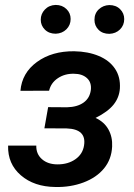

<svg xmlns="http://www.w3.org/2000/svg" viewBox="-20 -745 540 775"><path d="M463.9 -387.7Q461.4 -351.6 438.5 -322.8Q415.5 -293.9 365.7 -269Q400.9 -252.9 417.7 -222.4Q434.6 -191.9 432.6 -153.3Q430.2 -102.1 399.9 -65.2Q369.6 -28.3 317.1 -8.5Q264.6 11.2 203.6 9.8Q117.7 8.8 64.2 -37.4Q10.7 -83.5 12.7 -157.2H126.5Q125.5 -123.5 149.4 -102.5Q173.3 -81.5 212.4 -81.5Q254.9 -81.5 284.4 -102.3Q314 -123 319.3 -158.2Q329.6 -224.1 249 -226.6L159.2 -227.1L174.3 -312.5L250.5 -312Q292 -313 317.1 -330.8Q342.3 -348.6 346.7 -381.8Q350.1 -412.6 330.8 -429.9Q311.5 -447.3 278.3 -447.3Q241.7 -448.2 213.6 -429.4Q185.5 -410.6 178.2 -378.9L62.5 -378.4Q68.4 -450.7 129.2 -494.9Q189.9 -539.1 279.8 -538.1Q335.9 -537.1 378.9 -519Q421.9 -501 444.3 -467.5Q466.8 -434.1 463.9 -387.7ZM204.6 -725.1Q231 -725.1 248 -708.7Q265.1 -692.4 265.1 -668.5Q265.1 -643.6 248 -626.7Q231 -609.9 205.1 -608.9Q177.7 -608.9 161.1 -625.5Q144.5 -642.1 144.5 -665.5Q144.5 -689 161.1 -706.5Q177.7 -724.1 204.6 -725.1ZM361.3 -665Q361.3 -690.9 378.7 -707.3Q396 -723.6 420.9 -724.6Q448.2 -724.6 464.8 -708Q481.4 -691.4 481.4 -668Q481.4 -643.1 464.4 -626.2Q447.3 -609.4 421.4 -608.4Q394 -608.4 377.7 -624.8Q361.3 -641.1 361.3 -665Z"/></svg>

Font: Roboto Medium
Style: Italic
Weight: 500
Italic angle: -12°
Designer: Google
Version: Version 2.134; 2016